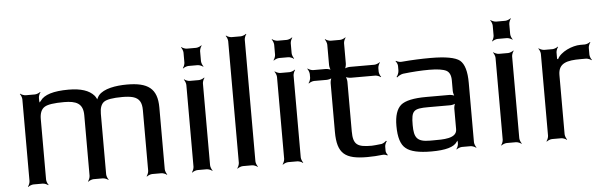

<svg xmlns="http://www.w3.org/2000/svg" viewBox="-47 -869 3259 1038"><g transform="rotate(-5 1582.5 -350.0)"><path d="M648 -494C588 -494 521 -483 493 -449C487 -441 479 -427 480 -419L484 -420C483 -427 475 -442 469 -449C443 -479 398 -494 331 -494C249 -494 198 -478 177 -447C174 -442 167 -437 166 -433L169 -431C171 -435 168 -443 168 -448V-464C168 -473 174 -488 179 -493L177 -495C172 -490 157 -484 148 -484H98C89 -484 74 -490 69 -495L67 -493C72 -488 78 -473 78 -464V-20C78 -11 72 4 67 9L69 11C74 6 89 0 98 0H148C157 0 172 6 177 11L179 9C174 4 168 -11 168 -20V-349C168 -380 177 -402 195 -413C212 -424 248 -429 301 -429C367 -429 404 -413 404 -349V-20C404 -11 398 4 393 9L395 11C400 6 415 0 424 0H474C483 0 498 6 503 11L505 9C500 4 494 -11 494 -20V-349C494 -380 502 -401 517 -412C532 -423 565 -429 618 -429C641 -429 660 -427 675 -423C709 -413 722 -390 722 -349V-20C722 -11 716 4 711 9L713 11C718 6 733 0 742 0H792C801 0 816 6 821 11L823 9C818 4 812 -11 812 -20V-355C812 -459 761 -494 648 -494Z M1058 -585V-639C1058 -648 1064 -663 1069 -668L1067 -670C1062 -665 1047 -659 1038 -659H988C979 -659 964 -665 959 -670L957 -668C962 -663 968 -648 968 -639V-585C968 -576 962 -561 957 -556L959 -554C964 -559 979 -565 988 -565H1038C1047 -565 1062 -559 1067 -554L1069 -556C1064 -561 1058 -576 1058 -585ZM1058 -20V-464C1058 -473 1064 -488 1069 -493L1067 -495C1062 -490 1047 -484 1038 -484H988C979 -484 964 -490 959 -495L957 -493C962 -488 968 -473 968 -464V-20C968 -11 962 4 957 9L959 11C964 6 979 0 988 0H1038C1047 0 1062 6 1067 11L1069 9C1064 4 1058 -11 1058 -20Z M1304 -20V-680C1304 -689 1310 -704 1315 -709L1313 -711C1308 -706 1293 -700 1284 -700H1234C1225 -700 1210 -706 1205 -711L1203 -709C1208 -704 1214 -689 1214 -680V-20C1214 -11 1208 4 1203 9L1205 11C1210 6 1225 0 1234 0H1284C1293 0 1308 6 1313 11L1315 9C1310 4 1304 -11 1304 -20Z M1550 -585V-639C1550 -648 1556 -663 1561 -668L1559 -670C1554 -665 1539 -659 1530 -659H1480C1471 -659 1456 -665 1451 -670L1449 -668C1454 -663 1460 -648 1460 -639V-585C1460 -576 1454 -561 1449 -556L1451 -554C1456 -559 1471 -565 1480 -565H1530C1539 -565 1554 -559 1559 -554L1561 -556C1556 -561 1550 -576 1550 -585ZM1550 -20V-464C1550 -473 1556 -488 1561 -493L1559 -495C1554 -490 1539 -484 1530 -484H1480C1471 -484 1456 -490 1451 -495L1449 -493C1454 -488 1460 -473 1460 -464V-20C1460 -11 1454 4 1449 9L1451 11C1456 6 1471 0 1480 0H1530C1539 0 1554 6 1559 11L1561 9C1556 4 1550 -11 1550 -20Z M1837 -136V-405C1837 -414 1833 -431 1828 -436L1826 -434C1831 -429 1848 -425 1857 -425H1990C1999 -425 2014 -419 2019 -414L2021 -416C2016 -421 2010 -436 2010 -445V-464C2010 -473 2016 -488 2021 -493L2019 -495C2014 -490 1999 -484 1990 -484H1857C1848 -484 1831 -480 1826 -475L1828 -473C1833 -478 1837 -495 1837 -504V-614C1837 -623 1843 -638 1848 -643L1846 -645C1841 -640 1826 -634 1817 -634H1766C1757 -634 1742 -640 1737 -645L1735 -643C1740 -638 1746 -623 1746 -614V-504C1746 -495 1750 -478 1755 -473L1757 -475C1752 -480 1735 -484 1726 -484H1658C1649 -484 1634 -490 1629 -495L1627 -493C1632 -488 1638 -473 1638 -464V-445C1638 -436 1632 -421 1627 -416L1629 -414C1634 -419 1649 -425 1658 -425H1726C1735 -425 1752 -429 1757 -434L1755 -436C1750 -431 1746 -414 1746 -405V-141C1746 -22 1789 10 1909 10C1938 10 1966 8 1993 5C2000 4 2013 7 2017 11L2020 8C2016 4 2010 -7 2010 -14V-38C2010 -47 2016 -61 2021 -66L2017 -69C2013 -64 2001 -56 1992 -54C1965 -51 1947 -49 1938 -49C1861 -49 1837 -62 1837 -136Z M2490 -20V-342C2490 -404 2478 -445 2454 -465C2430 -484 2377 -494 2296 -494C2248 -494 2195 -492 2137 -487C2128 -486 2113 -491 2108 -495L2106 -492C2111 -488 2117 -475 2117 -467V-442C2117 -430 2110 -414 2104 -408L2107 -405C2113 -411 2128 -420 2140 -422C2192 -428 2240 -431 2283 -431C2328 -431 2359 -426 2376 -417C2392 -408 2400 -390 2400 -363V-306C2400 -297 2404 -280 2409 -275L2411 -277C2406 -282 2389 -286 2380 -286H2255C2186 -286 2140 -276 2116 -256C2092 -235 2080 -198 2080 -144C2080 -82 2093 -41 2119 -21C2144 0 2190 10 2257 10C2334 10 2380 -3 2397 -30C2399 -34 2404 -38 2405 -41L2401 -42C2401 -39 2403 -31 2403 -27V-20C2403 -11 2397 4 2392 9L2394 11C2399 6 2414 0 2423 0H2470C2479 0 2494 6 2499 11L2501 9C2496 4 2490 -11 2490 -20ZM2168 -141C2168 -220 2180 -230 2261 -230H2380C2389 -230 2406 -234 2411 -239L2409 -241C2404 -236 2400 -219 2400 -210V-98C2400 -47 2324 -49 2272 -49H2254C2184 -49 2168 -72 2168 -141Z M2736 -585V-639C2736 -648 2742 -663 2747 -668L2745 -670C2740 -665 2725 -659 2716 -659H2666C2657 -659 2642 -665 2637 -670L2635 -668C2640 -663 2646 -648 2646 -639V-585C2646 -576 2640 -561 2635 -556L2637 -554C2642 -559 2657 -565 2666 -565H2716C2725 -565 2740 -559 2745 -554L2747 -556C2742 -561 2736 -576 2736 -585ZM2736 -20V-464C2736 -473 2742 -488 2747 -493L2745 -495C2740 -490 2725 -484 2716 -484H2666C2657 -484 2642 -490 2637 -495L2635 -493C2640 -488 2646 -473 2646 -464V-20C2646 -11 2640 4 2635 9L2637 11C2642 6 2657 0 2666 0H2716C2725 0 2740 6 2745 11L2747 9C2742 4 2736 -11 2736 -20Z M2977 -430V-464C2977 -473 2983 -488 2988 -493L2986 -495C2981 -490 2966 -484 2957 -484H2912C2903 -484 2888 -490 2883 -495L2881 -493C2886 -488 2892 -473 2892 -464V-20C2892 -11 2886 4 2881 9L2883 11C2888 6 2903 0 2912 0H2962C2971 0 2986 6 2991 11L2993 9C2988 4 2982 -11 2982 -20V-341C2982 -407 3031 -417 3103 -417H3133C3142 -417 3157 -411 3162 -406L3164 -408C3159 -413 3153 -428 3153 -437V-474C3153 -483 3159 -498 3164 -503L3162 -505C3157 -500 3142 -494 3133 -494H3109C3065 -494 3000 -466 2982 -427C2982 -427 2978 -429 2978 -429L2981 -428C2981 -428 2977 -430 2977 -430Z"/></g></svg>

Font: Gamestation Storm
Style: Regular
Weight: 400
Designer: Jonas Hecksher
Foundry: Jonas Hecksher, Playtypeª, e-types AS
Version: Version 1.003